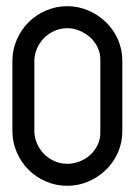

<svg xmlns="http://www.w3.org/2000/svg" viewBox="-20 -600 435 620"><path d="M197 0Q161 0 128.5 -14Q96 -28 72 -52Q48 -76 34 -108.5Q20 -141 20 -177V-403Q20 -439 34 -471.5Q48 -504 72 -528Q96 -552 128.5 -566Q161 -580 197 -580Q233 -580 265.5 -566Q298 -552 322.5 -528Q347 -504 361 -472Q375 -440 375 -404V-176Q375 -140 361 -108Q347 -76 322.5 -52Q298 -28 265.5 -14Q233 0 197 0ZM304 -408Q304 -429 295 -447.5Q286 -466 271 -479.5Q256 -493 236.5 -501Q217 -509 197 -509Q176 -509 156.5 -500.5Q137 -492 122.5 -477.5Q108 -463 99.5 -443.5Q91 -424 91 -403V-177Q91 -156 99.5 -136.5Q108 -117 122.5 -102.5Q137 -88 156.5 -79.5Q176 -71 197 -71Q217 -71 236.5 -78.5Q256 -86 271 -99.5Q286 -113 295 -131.5Q304 -150 304 -171Z"/></svg>

Font: Googee
Style: Regular
Weight: 400
Designer: Peter Wiegel
Foundry: CATFonts Peter Wiegel
Version: 1.000